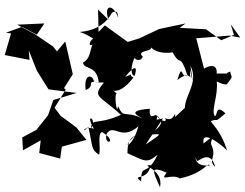

<svg xmlns="http://www.w3.org/2000/svg" viewBox="-170 -792 1009 790"><g transform="rotate(-90 334.0 -396.5)"><path d="M237 -256C287 -245 215 -290 282 -284C274 -395 247 -318 242 -314C278 -391 237 -389 293 -415C249 -420 346 -432 344 -420C380 -455 317 -423 411 -351C419 -378 433 -339 413 -385C450 -357 469 -331 418 -346C417 -361 451 -368 506 -341C509 -374 460 -329 496 -313C528 -346 513 -250 544 -288C546 -287 503 -269 514 -190C448 -154 519 -163 419 -129C404 -158 477 -147 400 -171C455 -102 366 -119 445 -119C377 -105 386 -106 459 -117C390 -81 337 -142 281 -140C343 -80 297 -127 248 -180C288 -178 221 -182 244 -221C216 -209 240 -251 259 -260C247 -251 226 -200 175 -291C177 -241 189 -220 135 -301L242 -230ZM648 -454C710 -476 717 -435 656 -414C683 -417 685 -419 679 -438C674 -444 607 -467 598 -572C580 -519 554 -506 576 -502C575 -535 510 -550 567 -495C553 -540 495 -515 472 -559C441 -555 464 -503 391 -494C399 -552 377 -504 359 -548C432 -557 420 -517 396 -515C409 -501 388 -545 390 -473C328 -523 340 -493 257 -403C212 -503 247 -523 201 -526C243 -497 268 -556 200 -514C213 -561 176 -565 207 -537C128 -518 115 -528 93 -493C117 -484 181 -502 186 -480C143 -411 127 -476 179 -462C224 -432 147 -403 210 -331C113 -357 116 -412 177 -338C166 -343 172 -377 99 -376C67 -303 55 -298 93 -252C-6 -300 65 -319 -17 -320C17 -362 -21 -294 50 -280C49 -330 37 -226 -41 -242C26 -273 49 -284 19 -215C-23 -248 19 -192 -6 -159C3 -155 45 -121 -4 -159C16 -61 67 -43 48 -38C44 -128 113 -83 132 -98C133 -153 105 -104 68 -90C62 -84 118 -36 43 -15C72 -48 81 -6 134 -31C154 -40 193 4 139 -63C203 -74 130 16 110 34C199 6 225 -36 232 -32C244 5 220 -24 263 27C305 -16 250 -4 252 -17C276 -33 338 -1 397 -9C417 -50 370 26 385 35C422 62 406 51 435 47C422 9 428 65 427 -9C468 -6 461 -38 447 -61L572 -93L583 44L575 88L629 49L586 62L564 10L609 -53L615 -161L633 -137L610 -246L572 -326L557 -375L625 -469L598 -495L690 -497ZM587 -749 619 -810 595 -876 592 -855 503 -881 483 -779 522 -782 439 -749 362 -701 347 -585 318 -681 255 -703 195 -751 164 -809 111 -806 152 -733 100 -739 77 -653 126 -646 154 -545 205 -586 253 -651 286 -676 361 -630 367 -637 424 -601 559 -632 518 -666 538 -682 589 -757 628 -830 633 -718Z"/></g></svg>

Font: Hussar Lance
Style: ExBd
Weight: 700
Foundry: Cannot Into Space Fonts, PlusOne Fonts
Version: Version 2.270